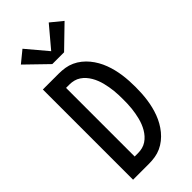

<svg xmlns="http://www.w3.org/2000/svg" viewBox="-303 -1045 1106 1106"><g transform="rotate(-45 250.0 -492.0)"><path d="M60 0V-735H189Q215 -735 240 -731Q265 -727 288 -716.5Q311 -706 331 -690Q351 -674 367 -654.5Q383 -635 395.5 -613Q408 -591 417 -567Q426 -543 432 -518.5Q438 -494 441.5 -469Q445 -444 446.5 -418.5Q448 -393 448 -368Q448 -342 446.5 -316.5Q445 -291 441.5 -266Q438 -241 432 -216.5Q426 -192 417 -168Q408 -144 395.5 -122Q383 -100 367 -80.5Q351 -61 331 -45Q311 -29 288 -18.5Q265 -8 240 -4Q215 0 189 0ZM189 -88Q207 -88 224.5 -92.5Q242 -97 257 -107Q272 -117 284 -130.5Q296 -144 305 -159.5Q314 -175 320.5 -191.5Q327 -208 331.5 -225.5Q336 -243 339 -260.5Q342 -278 344 -296Q346 -314 346.5 -332Q347 -350 347 -368Q347 -385 346.5 -403Q346 -421 344 -439Q342 -457 339 -474.5Q336 -492 331.5 -509.5Q327 -527 320.5 -543.5Q314 -560 305 -575.5Q296 -591 284 -604.5Q272 -618 257 -628Q242 -638 224.5 -642.5Q207 -647 189 -647H161V-88ZM298 -800H202L72 -926L143 -984L250 -857L357 -984L428 -926Z"/></g></svg>

Font: Zed Mono Semibold
Style: Regular
Weight: 600
Monospace: yes
Designer: Belleve Invis
Foundry: Belleve Invis
Version: Version 1.0.0; ttfautohint (v1.8.4)